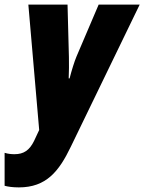

<svg xmlns="http://www.w3.org/2000/svg" viewBox="-62 -573 626 833"><path d="M20 240C139 240 194 170 245 64L544 -553H366L270 -328C261 -307 248 -265 240 -233H236C237 -263 238 -294 237 -325L231 -553H61L108 -9L86 38C66 79 41 96 1 96C-11 96 -26 95 -42 90V233C-27 237 -7 240 20 240Z"/></svg>

Font: Noto Sans Condensed Black
Style: Italic
Weight: 900
Width: 3
Italic angle: -12°
Designer: Monotype Design Team
Foundry: Monotype Imaging Inc.
Version: Version 2.013